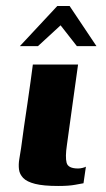

<svg xmlns="http://www.w3.org/2000/svg" viewBox="-20 -613 351 637"><path d="M239 -399Q230 -333 220.5 -266Q211 -199 202 -132Q196 -92 201 -73Q206 -54 239 -54Q246 -54 254 -56Q262 -58 265 -60L257 -5Q250 -4 229.5 0Q209 4 173 4Q124 4 96.5 -3Q69 -10 57 -22.5Q45 -35 43 -51Q41 -67 44 -85Q47 -103 50 -122Q54 -153 59.5 -191.5Q65 -230 71 -269.5Q77 -309 81.5 -343Q86 -377 89 -399Q127 -399 164 -399Q201 -399 239 -399ZM46 -460 170 -593H211L300 -460H235L181 -529L106 -460Z"/></svg>

Font: Genos Thin
Style: Bold Italic
Weight: 700
Italic angle: -8°
Version: Version 1.010